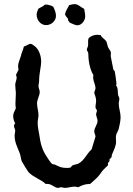

<svg xmlns="http://www.w3.org/2000/svg" viewBox="-20 -872 645 933"><path d="M566 -303C566 -325 557 -347 557 -368C557 -377 560 -384 560 -392C560 -399 555 -404 554 -410C551 -424 555 -446 544 -456C545 -459 546 -463 546 -466C546 -471 539 -522 537 -527L531 -533L518 -599C518 -606 520 -613 518 -620C516 -627 508 -635 505 -643C501 -652 501 -663 496 -672C489 -682 473 -690 470 -701C464 -702 458 -703 452 -703C437 -703 423 -697 412 -688C409 -683 408 -677 408 -671C408 -665 409 -658 408 -652C408 -644 402 -638 402 -630C402 -624 409 -621 409 -612C409 -580 416 -535 434 -507C428 -484 444 -464 444 -443C444 -435 438 -428 438 -420C442 -409 447 -395 447 -383C447 -372 444 -362 444 -351C444 -343 451 -341 451 -334C451 -328 447 -323 447 -317C447 -306 454 -296 454 -285C454 -266 438 -252 438 -233C438 -224 444 -217 444 -208C444 -207 426 -150 425 -146C402 -126 391 -94 363 -78C354 -73 343 -73 334 -69C321 -62 332 -56 305 -56C279 -56 270 -61 247 -72C243 -74 238 -73 234 -75C229 -78 222 -89 218 -94C191 -133 180 -157 173 -204C170 -227 163 -251 163 -275C163 -288 167 -300 167 -313C167 -332 160 -351 160 -370C160 -389 173 -407 173 -425C173 -435 167 -444 167 -454C167 -462 170 -470 170 -478C170 -516 180 -546 180 -574C180 -599 170 -630 151 -646C146 -649 135 -659 129 -659C118 -659 107 -648 96 -646C93 -632 87 -620 83 -607C84 -601 68 -569 68 -552C68 -546 69 -539 70 -533L57 -507C60 -504 61 -500 61 -495C61 -483 54 -472 54 -460C54 -446 57 -431 57 -417C57 -400 55 -384 55 -367C55 -360 56 -353 57 -346C52 -332 44 -324 44 -308C44 -295 48 -283 54 -272C50 -269 48 -265 48 -260C48 -252 54 -244 54 -236C54 -229 51 -221 51 -214C51 -179 65 -157 76 -127C81 -114 81 -100 86 -88C88 -83 115 -40 118 -36C142 -10 182 1 202 22C231 18 243 41 262 41C267 41 271 38 276 38C283 38 289 41 296 41C311 41 326 35 341 35C348 35 354 36 360 38C378 28 395 22 416 22H418C435 6 454 -8 467 -27C477 -43 491 -56 505 -69C503 -76 505 -84 512 -88V-90C512 -106 515 -97 521 -107C524 -112 522 -118 525 -123C533 -144 544 -161 544 -184C544 -194 542 -204 544 -214C546 -225 554 -235 557 -246C561 -262 566 -286 566 -303ZM394 -792C394 -805 391 -817 389 -829C373 -836 361 -852 342 -852C334 -852 325 -849 316 -847C309 -832 299 -820 296 -803C298 -794 306 -787 311 -780C309 -768 316 -770 319 -762C330 -758 345 -749 356 -749C377 -749 394 -773 394 -792ZM252 -795C252 -811 245 -826 239 -839C230 -846 211 -850 200 -850C198 -850 194 -846 193 -845C185 -838 173 -835 166 -829C163 -818 158 -813 158 -801C158 -775 177 -750 204 -750C229 -750 252 -770 252 -795Z"/></svg>

Font: Margarine
Style: Regular
Weight: 400
Designer: Astigmatic (AOETI)
Foundry: Astigmatic (AOETI)
Version: Version 1.000